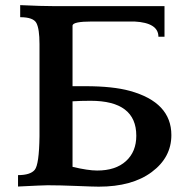

<svg xmlns="http://www.w3.org/2000/svg" viewBox="-20 -717 741 738"><path d="M359.4 0.5Q340.3 0.5 274.9 -2.2Q209.5 -4.9 163.1 -4.9Q146 -4.9 49.3 0V-43.9Q96.7 -43.9 113.5 -64.2Q130.4 -84.5 131.8 -192.9V-547.9Q131.8 -605.5 120.1 -628.2Q108.4 -650.9 57.6 -650.9V-697.3Q140.1 -693.4 189.5 -693.4H612.3V-575.7H588.9Q588.9 -629.4 497.1 -634.3H332.5Q261.2 -634.3 258.8 -619.1V-385.7H308.1Q413.6 -385.7 479 -367.7Q638.7 -323.7 638.7 -197.8Q638.7 -111.8 563.2 -55.7Q487.8 0.5 359.4 0.5ZM353.5 -61.5Q424.3 -61.5 464.1 -97.7Q503.9 -133.8 503.9 -195.3Q503.9 -329.6 328.1 -329.6Q289.1 -329.6 258.8 -327.6V-75.7Q318.4 -61.5 353.5 -61.5Z"/></svg>

Font: Kelvinch
Style: Bold
Weight: 700
Designer: Paul James Miller
Foundry: High-Logic / Made with FontCreator
Version: Version 3.501;March 28, 2021;FontCreator 13.0.0.2683 64-bit